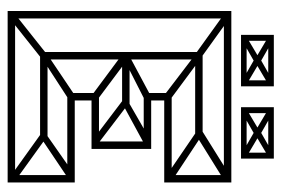

<svg xmlns="http://www.w3.org/2000/svg" viewBox="-140 -614 754 515"><g transform="rotate(90 237.5 -357.0)"><path d="M23 0 10 -13 122 -102 135 -89ZM10 0V-600H30V0ZM120 -97V-521H140V-97ZM240 -223 127 -307 142 -320 253 -237ZM240 -225V-245H370V-225ZM141 -313 126 -324 240 -385 253 -370ZM122 -506 15 -583 28 -596 135 -519ZM140 -307V-327H260V-307ZM240 -365V-385H370V-365ZM360 -225 240 -316 255 -327 373 -237ZM257 -307 240 -316 360 -385 373 -370ZM360 -225V-385H380V-225ZM230 -160V-245H250V-160ZM20 0V-20H460V0ZM141 -95 126 -106 236 -180 249 -165ZM126 -87V-107H350V-87ZM236 -160V-180H460V-160ZM450 -10 330 -96 345 -107 463 -22ZM347 -87 330 -96 450 -180 463 -165ZM450 0V-180H470V0ZM20 -600H460V-580H20ZM141 -515 249 -435 236 -420 126 -504ZM126 -523H350V-503H126ZM230 -440H460V-420H230ZM446 -593 463 -580 344 -506 329 -520ZM345 -520 463 -442 450 -427 327 -511ZM450 -600H470V-420H450ZM230 -365V-440H250V-365ZM270 -626V-641H404V-626ZM283 -629 272 -640 331 -675 339 -661ZM268 -626V-714H284V-626ZM329 -662V-678H345V-662ZM390 -626V-714H406V-626ZM274 -699V-714H404V-699ZM283 -711 339 -679 331 -665 272 -700ZM391 -629 335 -661 343 -675 402 -640ZM391 -711 402 -700 343 -665 335 -679ZM76 -626V-641H210V-626ZM89 -629 78 -640 137 -675 145 -661ZM74 -626V-714H90V-626ZM135 -662V-678H151V-662ZM196 -626V-714H212V-626ZM80 -699V-714H210V-699ZM89 -711 145 -679 137 -665 78 -700ZM197 -629 141 -661 149 -675 208 -640ZM197 -711 208 -700 149 -665 141 -679Z"/></g></svg>

Font: Octagon Variable
Style: Regular
Weight: 400
Designer: Alexander Royter, Emma Schmalisch, Felix Willnauer, Friederike Temme, Greta Wachholz, Jason Tsiakas, Julia Baskal, Julia
Foundry: Type Design @ HAW Hamburg
Version: Version 1.000